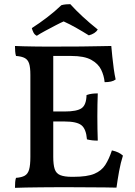

<svg xmlns="http://www.w3.org/2000/svg" viewBox="-20 -900 648 923"><path d="M52 -679Q68 -678 92.5 -677.5Q117 -677 144.5 -676.5Q172 -676 196.5 -676Q221 -676 236 -676V-146Q236 -108 243 -87Q250 -66 270 -58Q290 -50 325 -50L319 0Q291 0 253.5 0Q216 0 176.5 0.5Q137 1 104 1.5Q71 2 52 3Q52 -12 53 -24.5Q54 -37 57 -45Q84 -47 99 -55.5Q114 -64 120 -85Q126 -106 126 -146V-540Q126 -576 120 -594.5Q114 -613 99 -621Q84 -629 57 -631Q54 -640 53 -653Q52 -666 52 -679ZM518 -177Q536 -173 548.5 -167Q561 -161 571 -152Q560 -118 552.5 -76.5Q545 -35 540 2Q519 1 484.5 1Q450 1 407.5 0.5Q365 0 319 0L325 -50H333Q399 -50 433.5 -64.5Q468 -79 486 -107Q504 -135 518 -177ZM450 -451Q449 -426 448.5 -397.5Q448 -369 448 -341Q448 -312 448.5 -281Q449 -250 450 -224Q435 -224 422.5 -225.5Q410 -227 398 -230Q394 -280 371.5 -298Q349 -316 290 -316H220V-364H290Q350 -364 372.5 -380Q395 -396 396 -443Q410 -448 423 -449.5Q436 -451 450 -451ZM515 -679Q517 -657 520 -627Q523 -597 527 -568.5Q531 -540 536 -518Q527 -511 513.5 -508Q500 -505 483 -505Q480 -537 466 -565.5Q452 -594 418.5 -612.5Q385 -631 323 -631H212L235 -676Q313 -676 369 -676.5Q425 -677 461 -678Q497 -679 515 -679ZM157 -728Q146 -733 140.5 -744.5Q135 -756 133 -765Q168 -787 206.5 -816.5Q245 -846 275 -875Q285 -878 297 -879Q309 -880 318 -880Q343 -852 376.5 -821Q410 -790 450 -758Q444 -748 433 -741Q422 -734 407 -730Q380 -747 347.5 -765.5Q315 -784 286 -797Q272 -791 247 -778Q222 -765 197 -751.5Q172 -738 157 -728Z"/></svg>

Font: Vollkorn Medium
Style: Regular
Weight: 500
Designer: Friedrich Althausen
Foundry: Friedrich Althausen
Version: Version 5.000